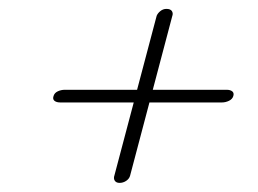

<svg xmlns="http://www.w3.org/2000/svg" viewBox="-20 -557 580 432"><path d="M249 -145.5Q241.5 -145.5 238.2 -150.5Q235 -155.5 237.5 -162.5L332.5 -521.5Q335 -527.5 341 -532.2Q347 -537 354.5 -537Q363.5 -537 366.8 -532Q370 -527 367.5 -520.5L272.5 -161Q270.5 -154.5 263.8 -150Q257 -145.5 249 -145.5ZM100.5 -341Q102.5 -348 110 -351.5Q117.5 -355 126 -355H490Q498 -355 502.5 -351.5Q507 -348 505 -341Q503 -334 495.2 -330.2Q487.5 -326.5 479.5 -326.5H115.5Q107 -326.5 102.5 -330.2Q98 -334 100.5 -341Z"/></svg>

Font: Fraunces ExtraLight
Style: Italic
Weight: 250
Italic angle: -16°
Version: Version 1.000;[b76b70a41]